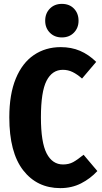

<svg xmlns="http://www.w3.org/2000/svg" viewBox="-20 -953 524 990"><path d="M476 -634 403 -548Q378 -570 354.5 -581.5Q331 -593 304 -593Q249 -593 220 -536.5Q191 -480 191 -348Q191 -219 220.5 -162Q250 -105 305 -105Q335 -105 357 -117Q379 -129 411 -155L482 -71Q446 -32 398 -7.5Q350 17 291 17Q171 17 99.5 -75Q28 -167 28 -348Q28 -467 61.5 -548Q95 -629 155 -669.5Q215 -710 293 -710Q348 -710 392.5 -691Q437 -672 476 -634ZM385 -846Q385 -809 361 -784.5Q337 -760 299 -760Q261 -760 237 -784.5Q213 -809 213 -846Q213 -884 237 -908.5Q261 -933 299 -933Q338 -933 361.5 -908.5Q385 -884 385 -846Z"/></svg>

Font: Fira Sans Extra Condensed
Style: Bold
Weight: 700
Width: 1
Designer: Carrois Corporate & Edenspiekermann AG
Foundry: Carrois Corporate GbR & Edenspiekermann AG
Version: Version 4.203